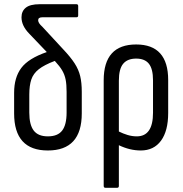

<svg xmlns="http://www.w3.org/2000/svg" viewBox="-20 -706 866 911"><path d="M207 8Q47 8 47 -168V-266Q47 -338 81 -383.5Q115 -429 202 -459L118 -547Q82 -584 82 -624Q82 -653 102.5 -669.5Q123 -686 168 -686H343Q351 -686 351 -677V-633Q351 -624 343 -624H181Q161 -624 161 -610Q161 -603 166 -595.5Q171 -588 181 -579L279 -473Q315 -435 334 -405.5Q353 -376 360.5 -345Q368 -314 368 -270V-168Q368 8 207 8ZM119 -172Q119 -114 140 -86.5Q161 -59 207 -59Q254 -59 275 -86.5Q296 -114 296 -172V-270Q296 -305 291.5 -328Q287 -351 275.5 -371Q264 -391 240 -417Q190 -398 164 -377.5Q138 -357 128.5 -328.5Q119 -300 119 -257Z M480 185Q472 185 472 176V-325Q472 -495 626 -495Q778 -495 778 -326V-170Q778 -85 744 -38.5Q710 8 648 8Q596 8 544 -17V176Q544 185 536 185ZM544 -323V-82Q564 -72 585.5 -65.5Q607 -59 629 -59Q706 -59 706 -171V-325Q706 -379 686.5 -403.5Q667 -428 626 -428Q585 -428 564.5 -403.5Q544 -379 544 -323Z"/></svg>

Font: Sofia Sans Cond
Style: Regular
Weight: 400
Width: 3
Designer: Botio Nikoltchev, Ani Petrova
Foundry: lettersoup
Version: Version 4.100; ttfautohint (v1.8.3)